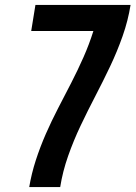

<svg xmlns="http://www.w3.org/2000/svg" viewBox="-20 -755 547 775"><path d="M98 0Q107 -54 124.5 -108Q142 -162 165 -214.5Q188 -267 214.5 -318Q241 -369 267.5 -420.5Q294 -472 317 -524Q340 -576 357 -630H106L123 -735H507Q497 -672 475 -609.5Q453 -547 424.5 -487Q396 -427 365 -367.5Q334 -308 305.5 -248Q277 -188 255 -125.5Q233 -63 223 0Z"/></svg>

Font: Iosevka Term Curly Extrabold
Style: Italic
Weight: 800
Italic angle: -9°
Designer: Belleve Invis
Foundry: Belleve Invis
Version: Version 32.3.0